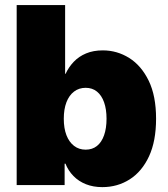

<svg xmlns="http://www.w3.org/2000/svg" viewBox="-20 -748 679 776"><path d="M393.6 8.3Q356.9 8.3 327.4 -3.4Q297.9 -15.1 276.9 -36.6Q255.9 -58.1 244.6 -86.4H241.2V0H47.4V-727.5H243.2V-449.7H245.1Q257.8 -477.1 278.3 -498.5Q298.8 -520 328.1 -532.2Q357.4 -544.4 395.5 -544.4Q453.1 -544.4 502.2 -513.7Q551.3 -482.9 581.1 -421.6Q610.8 -360.4 610.8 -268.1Q610.8 -177.7 582.3 -116.2Q553.7 -54.7 504.4 -23.2Q455.1 8.3 393.6 8.3ZM326.2 -143.1Q353 -143.1 371.8 -158Q390.6 -172.9 400.6 -201.2Q410.6 -229.5 410.6 -268.1Q410.6 -306.6 400.6 -334.7Q390.6 -362.8 371.8 -377.9Q353 -393.1 326.2 -393.1Q299.3 -393.1 279.3 -377.9Q259.3 -362.8 248.5 -334.7Q237.8 -306.6 237.8 -268.1Q237.8 -229.5 248.5 -201.7Q259.3 -173.8 279.3 -158.4Q299.3 -143.1 326.2 -143.1Z"/></svg>

Font: Inter 20pt Black
Style: Regular
Weight: 900
Version: Version 4.001;git-66647c0bb